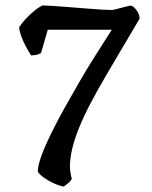

<svg xmlns="http://www.w3.org/2000/svg" viewBox="-20 -585 564 711"><path d="M216 106Q204 104 189 98Q174 92 160 84Q146 76 135.5 67.5Q125 59 120 51Q120 29 133 -7Q146 -43 168 -88Q190 -133 217 -181.5Q244 -230 271.5 -277.5Q299 -325 324.5 -365.5Q350 -406 368.5 -435Q387 -464 394 -475H157L132 -389Q130 -387 120.5 -383.5Q111 -380 95 -380Q86 -394 76 -412.5Q66 -431 59 -450Q52 -469 51 -484Q59 -497 74 -513.5Q89 -530 106.5 -544.5Q124 -559 138 -565Q143 -565 167.5 -563.5Q192 -562 225.5 -559.5Q259 -557 293.5 -554Q328 -551 355.5 -549.5Q383 -548 394 -548Q399 -548 415.5 -552.5Q432 -557 448 -561Q464 -565 466 -564Q477 -560 487 -545.5Q497 -531 497 -516L376 -311Q340 -250 314 -200Q288 -150 271.5 -108.5Q255 -67 247 -32.5Q239 2 239 31Q239 43 241 55Q243 67 246 77Q241 87 230 95.5Q219 104 216 106Z"/></svg>

Font: Texturina 12pt Medium
Style: Regular
Weight: 500
Designer: Guillermo Torres Carreño
Foundry: Omnibus-Type
Version: Version 1.002